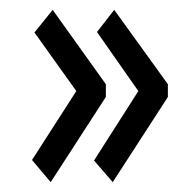

<svg xmlns="http://www.w3.org/2000/svg" viewBox="-20 -426 390 390"><path d="M209 -56 171 -100 261 -241 177 -361 212 -406 321 -255V-229ZM83 -56 45 -101 135 -241 50 -360 87 -406 195 -255V-229Z"/></svg>

Font: Inconsolata ExtraCondensed Medium
Style: Regular
Weight: 500
Width: 2
Monospace: yes
Designer: Raph Levien, Cyreal, Brenton Simpson
Foundry: Raph Levien, Cyreal, Google
Version: Version 3.001; ttfautohint (v1.8.2.53-6de2)